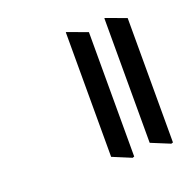

<svg xmlns="http://www.w3.org/2000/svg" viewBox="-119 -748 913 908"><g transform="rotate(-20 337.5 -294.0)"><path d="M593 39 498 0V-627H501L602 -590V36ZM398 39 304 0V-627H307L407 -590V36Z"/></g></svg>

Font: Noto Serif Bengali ExtraBold
Style: Regular
Weight: 800
Designer: Juan Bruce, Universal Thirst, Indian Type Foundry and the Monotype Design Team.
Foundry: Monotype Imaging Inc.
Version: Version 2.003